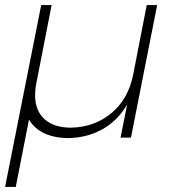

<svg xmlns="http://www.w3.org/2000/svg" viewBox="-22 -541 692 755"><path d="M596 -521 493 0H452L478 -130Q441 -67 382 -33.5Q323 0 249 2Q192 2 152 -17Q112 -36 92 -71L40 194H-2L140 -521H181L119 -204Q116 -185 116 -166Q116 -106 153 -72.5Q190 -39 258 -39Q350 -41 416.5 -96.5Q483 -152 502 -249L555 -521Z"/></svg>

Font: Gontserrat ExtraLight
Style: Italic
Weight: 275
Italic angle: -11.3°
Designer: Julieta Ulanovsky
Foundry: Julieta Ulanovsky
Version: Version 6.001